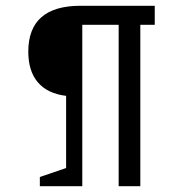

<svg xmlns="http://www.w3.org/2000/svg" viewBox="-20 -645 644 665"><path d="M118 -32 209 -63V-313Q144 -321 111 -360Q78 -399 78 -466Q78 -625 259 -625H516V-559H466V0H391V-559H265V0H118Z"/></svg>

Font: Changa ExtraLight Light
Style: Regular
Weight: 300
Version: Version 3.002; ttfautohint (v1.8.2)